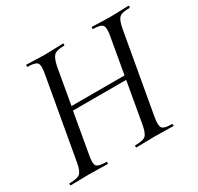

<svg xmlns="http://www.w3.org/2000/svg" viewBox="-136 -786 976 947"><g transform="rotate(-30 351.5 -312.5)"><path d="M700 -625Q703 -625 703 -619Q703 -613 700 -613Q657 -613 642 -600Q627 -587 619 -544L537 -81Q530 -38 540.5 -25Q551 -12 595 -12Q598 -12 598 -6Q598 0 595 0Q584 0 548.5 -1Q513 -2 492 -2Q470 -2 434 -1Q398 0 386 0Q383 0 383 -6Q383 -12 386 -12Q430 -12 444.5 -24.5Q459 -37 467 -81L508 -314H205L164 -81Q156 -37 166.5 -24.5Q177 -12 221 -12Q224 -12 224 -6Q224 0 221 0Q209 0 173 -1Q137 -2 114 -2Q94 -2 59 -1Q24 0 12 0Q9 0 9 -6Q9 -12 12 -12Q56 -12 71 -24.5Q86 -37 94 -81L176 -544Q184 -587 173 -600Q162 -613 119 -613Q117 -613 117 -619Q117 -625 119 -625Q132 -625 166.5 -623.5Q201 -622 222 -622Q243 -622 279 -623.5Q315 -625 328 -625Q330 -625 330 -619Q330 -613 328 -613Q284 -613 269.5 -599Q255 -585 246 -542L210 -337H512L548 -542Q556 -585 545.5 -599Q535 -613 492 -613Q490 -613 490 -619Q490 -625 492 -625Q504 -625 539 -623.5Q574 -622 596 -622Q616 -622 652 -623.5Q688 -625 700 -625Z"/></g></svg>

Font: Cormorant Infant Book
Style: Italic
Weight: 500
Italic angle: -10°
Designer: Christian Thalmann (Catharsis Fonts)
Version: Version 1.000;PS 002.000;hotconv 1.0.88;makeotf.lib2.5.64775